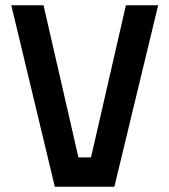

<svg xmlns="http://www.w3.org/2000/svg" viewBox="-20 -712 646 732"><path d="M460 -692H583L416 0H189L23 -692H146L279 -112H327Z"/></svg>

Font: TypoPRO Titillium Text
Style: 800 wt
Weight: 800
Designer: Accademia di Belle Arti di Urbino and others
Foundry: Accademia di Belle Arti di Urbino and others.
Version: Version 25.000